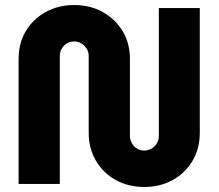

<svg xmlns="http://www.w3.org/2000/svg" viewBox="-20 -732 870 764"><path d="M554 12Q491 12 441 -15.5Q391 -43 362 -92Q333 -141 333 -203V-509Q333 -525 325 -538Q317 -551 304 -559Q291 -567 275 -567Q259 -567 246 -559Q233 -551 225.5 -538Q218 -525 218 -509V0H54V-497Q54 -560 82.5 -608Q111 -656 161.5 -684Q212 -712 275 -712Q339 -712 389 -684Q439 -656 468 -608Q497 -560 497 -497V-191Q497 -175 505 -161.5Q513 -148 525.5 -140.5Q538 -133 553 -133Q569 -133 582.5 -140.5Q596 -148 604 -161.5Q612 -175 612 -191V-700H775V-203Q775 -141 746 -92Q717 -43 667 -15.5Q617 12 554 12Z"/></svg>

Font: MuseoModerno Thin
Style: Bold
Weight: 700
Version: Version 1.003